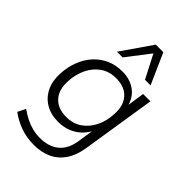

<svg xmlns="http://www.w3.org/2000/svg" viewBox="-272 -855 1147 1147"><g transform="rotate(45 301.5 -281.5)"><path d="M245 188Q182 188 128.5 168Q75 148 36 118L61 68Q89 88 117.5 102.5Q146 117 177 125Q208 133 242 133Q314 133 360 96.5Q406 60 418 -15L435 -127L439 -126Q421 -90 393 -64.5Q365 -39 329 -25.5Q293 -12 250 -12Q188 -12 143 -39Q98 -66 75 -114.5Q52 -163 56 -228Q59 -283 77.5 -332Q96 -381 129 -418Q162 -455 207.5 -476Q253 -497 310 -497Q372 -497 417 -466Q462 -435 478 -375H475L492 -489H554L480 -19Q469 50 438 96Q407 142 358.5 165Q310 188 245 188ZM264 -67Q322 -67 363.5 -96Q405 -125 429 -174.5Q453 -224 455 -283Q460 -357 422 -399.5Q384 -442 312 -442Q254 -442 212.5 -413Q171 -384 147.5 -335Q124 -286 121 -227Q116 -152 154 -109.5Q192 -67 264 -67ZM203 -557 337 -751H401L487 -557H440L364 -704L251 -557Z"/></g></svg>

Font: Nunito Sans 10pt Light
Style: Italic
Weight: 300
Italic angle: -9°
Designer: Vernon Adams
Foundry: Vernon Adams
Version: Version 3.101;gftools[0.9.27]